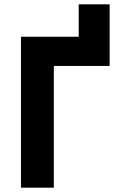

<svg xmlns="http://www.w3.org/2000/svg" viewBox="-20 -868 554 888"><path d="M77 0V-698H344V-848H487V-563H229V0Z"/></svg>

Font: Aneliza
Style: Bold
Weight: 700
Designer: Mike Abbink, Paul van der Laan, Pieter van Rosmalen
Foundry: Bold Monday
Version: Version 3.0